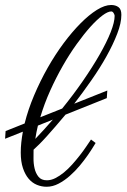

<svg xmlns="http://www.w3.org/2000/svg" viewBox="-83 -730 497 754"><path d="M174.3 -279.8Q154.3 -255.9 135.7 -234.4Q117.2 -212.9 101.1 -195.1Q85 -177.2 71.5 -163.8Q58.1 -150.4 48.8 -142.1Q48.8 -128.9 48.6 -108.6Q48.3 -88.4 52.7 -69.1Q57.1 -49.8 68.1 -35.9Q79.1 -22 101.1 -22Q117.7 -22 134.5 -30.5Q151.4 -39.1 168 -52.7Q184.6 -66.4 200.2 -83.7Q215.8 -101.1 229.7 -118.9Q243.7 -136.7 254.9 -153.3Q266.1 -169.9 274.4 -182.1L292.5 -168.5Q291 -166.5 283 -153.1Q274.9 -139.6 261.7 -120.6Q248.5 -101.6 230.5 -79.8Q212.4 -58.1 191.4 -39.6Q170.4 -21 147.2 -8.8Q124 3.4 100.1 3.4Q80.1 3.4 61.8 -4.2Q43.5 -11.7 29.5 -28.1Q15.6 -44.4 7.1 -69.8Q-1.5 -95.2 -1.5 -130.9Q-1.5 -150.9 0.7 -171.1Q2.9 -191.4 6.8 -212.9L-63 -185.1L-61 -215.3L13.7 -245.1Q27.3 -299.8 51 -355.7Q74.7 -411.6 104 -463.4Q133.3 -515.1 166.7 -560.1Q200.2 -605 233.4 -638.4Q266.6 -671.9 297.6 -691.2Q328.6 -710.4 353.5 -710.4Q370.6 -710.4 382.1 -702.1Q393.6 -693.8 393.6 -671.9Q393.6 -639.6 377.4 -597.7Q361.3 -555.7 335.4 -509.3Q309.6 -462.9 276.1 -415Q242.7 -367.2 208.5 -322.8L338.4 -374.5L336.4 -344.7ZM354 -685.1Q340.3 -685.1 318.8 -668.9Q297.4 -652.8 271.7 -624.3Q246.1 -595.7 218 -556.6Q189.9 -517.6 163.6 -471.4Q137.2 -425.3 114 -373.8Q90.8 -322.3 75.2 -269.5L161.1 -303.7Q205.1 -357.9 242.7 -412.4Q280.3 -466.8 308.1 -515.4Q335.9 -564 351.6 -603.5Q367.2 -643.1 367.2 -668Q367.2 -671.9 363.3 -678.5Q359.4 -685.1 354 -685.1ZM55.7 -184.6Q73.2 -202.6 90.3 -221.7Q107.4 -240.7 124.5 -260.3L65.9 -236.8Q59.6 -210.9 55.7 -184.6Z"/></svg>

Font: Parisienne
Style: Regular
Weight: 400
Designer: Astigmatic (AOETI)
Foundry: Astigmatic (AOETI)
Version: Version 1.000